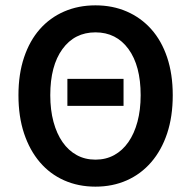

<svg xmlns="http://www.w3.org/2000/svg" viewBox="-20 -686 714 718"><path d="M232 -290V-391H442V-290ZM337 12Q273 12 220 -11.5Q167 -35 129 -79.5Q91 -124 70 -187Q49 -250 49 -330Q49 -409 70 -471.5Q91 -534 129 -577Q167 -620 220 -643Q273 -666 337 -666Q401 -666 454 -643Q507 -620 545.5 -577Q584 -534 605 -471.5Q626 -409 626 -330Q626 -250 605 -187Q584 -124 545.5 -79.5Q507 -35 454 -11.5Q401 12 337 12ZM337 -89Q376 -89 407 -106Q438 -123 460 -154.5Q482 -186 494 -230.5Q506 -275 506 -330Q506 -440 460.5 -502.5Q415 -565 337 -565Q259 -565 213.5 -502.5Q168 -440 168 -330Q168 -275 180 -230.5Q192 -186 214 -154.5Q236 -123 267 -106Q298 -89 337 -89Z"/></svg>

Font: TT Toshiba Sans Medium
Style: Regular
Weight: 500
Designer: Paul D. Hunt
Foundry: Toshiba Corporation
Version: Version 2.020;PS 2.000;hotconv 1.0.86;makeotf.lib2.5.63406